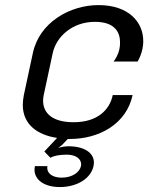

<svg xmlns="http://www.w3.org/2000/svg" viewBox="-20 -537 615 765"><path d="M372.5 -516.7C259.2 -516.7 136.7 -448.3 110.8 -325L75 -158.3C72.5 -144.2 70.8 -131.7 70.8 -119.2C70.8 -40.8 129.2 0.8 207.5 12.5L156.7 66.7L180.8 91.7C194.2 83.3 219.2 79.2 245.8 79.2C284.2 79.2 303.3 97.5 303.3 117.5C303.3 120 303.3 122.5 302.5 125C297.5 148.3 269.2 170.8 225.8 170.8C187.5 170.8 168.3 152.5 168.3 132.5C168.3 130 168.3 127.5 169.2 125H119.2C118.3 130 117.5 135 117.5 139.2C117.5 179.2 155.8 208.3 218.3 208.3C289.2 208.3 342.5 172.5 352.5 125C353.3 120 354.2 115 354.2 110.8C354.2 71.7 315.8 45.8 252.5 45.8C236.7 45.8 222.5 49.2 211.7 52.5C220 46.7 229.2 40 234.2 33.3L250 16.7H259.2C375 16.7 484.2 -43.3 508.3 -158.3H429.2C417.5 -100.8 370 -50 273.3 -50C189.2 -50 151.7 -85.8 151.7 -135.8C151.7 -142.5 152.5 -150.8 154.2 -158.3L190 -325C203.3 -388.3 265.8 -450 358.3 -450C440.8 -450 458.3 -405 458.3 -368.3C458.3 -358.3 457.5 -349.2 455.8 -341.7C450.8 -318.3 440 -301.7 432.5 -291.7H528.3C535.8 -305 543.3 -321.7 547.5 -341.7C550 -352.5 550.8 -363.3 550.8 -373.3C550.8 -449.2 492.5 -516.7 372.5 -516.7Z"/></svg>

Font: BoonHome
Style: Book Oblique
Weight: 400
Italic angle: -12°
Designer: Sungsit Sawaiwan
Foundry: Sungsit Sawaiwan
Version: Version 0.2